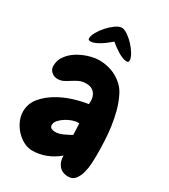

<svg xmlns="http://www.w3.org/2000/svg" viewBox="-195 -862 865 984"><g transform="rotate(30 237.0 -370.5)"><path d="M444.3 -137.7Q444.3 -120.1 442.9 -91.8Q441.4 -63.5 434.6 -36.6Q427.7 -9.8 413.1 9.8Q398.4 29.3 372.1 29.3Q335.9 29.3 316.4 5.9Q296.9 -17.6 297.9 -52.7Q266.6 -25.4 227.1 -9.8Q187.5 5.9 146.5 5.9Q118.2 5.9 92.8 -7.8Q67.4 -21.5 47.9 -43Q28.3 -64.5 16.6 -91.3Q4.9 -118.2 4.9 -144.5Q4.9 -191.4 33.7 -226.6Q62.5 -261.7 104.5 -286.6Q146.5 -311.5 193.8 -326.2Q241.2 -340.8 278.3 -345.7Q278.3 -350.6 278.8 -354.5Q279.3 -358.4 279.3 -363.3Q279.3 -393.6 262.7 -412.1Q246.1 -430.7 215.8 -430.7Q191.4 -430.7 173.8 -422.4Q156.2 -414.1 140.6 -403.8Q125 -393.6 109.4 -385.3Q93.8 -377 74.2 -377Q52.7 -377 37.6 -390.6Q22.5 -404.3 22.5 -425.8Q22.5 -458 41.5 -484.4Q60.5 -510.7 89.4 -528.8Q118.2 -546.9 151.9 -557.1Q185.5 -567.4 213.9 -567.4Q240.2 -567.4 266.6 -561Q293 -554.7 316.4 -541.5Q339.8 -528.3 358.9 -509.3Q377.9 -490.2 389.6 -464.8Q407.2 -428.7 418 -388.2Q428.7 -347.7 434.6 -305.2Q440.4 -262.7 442.4 -220.2Q444.3 -177.7 444.3 -137.7ZM288.1 -168.9 285.2 -235.4Q283.2 -235.4 281.2 -235.8Q279.3 -236.3 277.3 -236.3Q264.6 -236.3 245.6 -230Q226.6 -223.6 209 -212.4Q191.4 -201.2 179.2 -187.5Q167 -173.8 167 -159.2Q167 -145.5 176.8 -140.6Q186.5 -135.7 199.2 -135.7Q220.7 -135.7 245.1 -147Q269.5 -158.2 288.1 -168.9ZM347.7 -643.6Q347.7 -635.7 344.7 -633.8Q341.8 -631.8 335 -631.8Q323.2 -631.8 309.1 -637.7Q294.9 -643.6 280.8 -652.3Q266.6 -661.1 253.4 -670.9Q240.2 -680.7 231.4 -688.5Q221.7 -680.7 208.5 -669.9Q195.3 -659.2 180.7 -649.9Q166 -640.6 151.4 -634.3Q136.7 -627.9 124 -627.9Q119.1 -627.9 114.7 -629.9Q110.4 -631.8 110.4 -639.6Q110.4 -654.3 123 -676.8Q135.7 -699.2 154.3 -719.7Q172.9 -740.2 193.4 -754.9Q213.9 -769.5 229.5 -769.5Q245.1 -769.5 265.6 -755.4Q286.1 -741.2 304.2 -721.7Q322.3 -702.1 335 -680.7Q347.7 -659.2 347.7 -643.6Z"/></g></svg>

Font: Chewy
Style: Regular
Weight: 400
Designer: Squid
Foundry: Font Diner, Inc DBA Sideshow
Version: Version 1.000